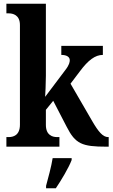

<svg xmlns="http://www.w3.org/2000/svg" viewBox="-20 -780 599 1021"><path d="M14 0H296V-51H284C261 -51 224 -59 224 -116V-196L263 -244L335 -105C381 -15 416 0 546 0H558V-51H555C527 -51 503 -80 471 -135L355 -335L405 -401C449 -460 486 -488 527 -488V-536H306V-488C335 -488 351 -477 351 -460C351 -451 349 -435 327 -407L220 -265C221 -275 224 -342 224 -377V-760H14V-709H26C48 -709 86 -701 86 -647V-117C86 -59 49 -51 26 -51H14ZM225 208V221H277C306 178 345 113 361 71V61H260C253 106 236 167 225 208Z"/></svg>

Font: Noto Serif Condensed
Style: Bold
Weight: 700
Width: 3
Designer: Monotype Design Team
Foundry: Monotype Imaging Inc.
Version: Version 2.015